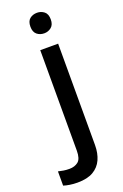

<svg xmlns="http://www.w3.org/2000/svg" viewBox="-242 -798 700 1090"><g transform="rotate(-20 108.0 -252.5)"><path d="M26 240Q1 240 -21 236.5Q-43 233 -58 228V142Q-42 146 -26 148.5Q-10 151 9 151Q41 151 62 134Q83 117 83 68V-539H191V73Q191 123 174 160.5Q157 198 121 219Q85 240 26 240ZM76 -683Q76 -716 94 -730.5Q112 -745 138 -745Q162 -745 180.5 -730.5Q199 -716 199 -683Q199 -651 180.5 -636Q162 -621 138 -621Q112 -621 94 -636Q76 -651 76 -683Z"/></g></svg>

Font: Noto Traditional Nushu Medium
Style: Regular
Weight: 500
Version: Version 2.003